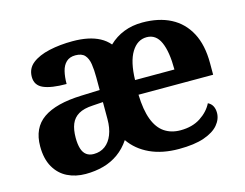

<svg xmlns="http://www.w3.org/2000/svg" viewBox="-82 -677 1039 815"><g transform="rotate(-15 437.5 -269.5)"><path d="M202 10Q158 10 122.5 -7.5Q87 -25 66 -61.5Q45 -98 45 -153Q45 -234 101 -273Q157 -312 269 -316L351 -319V-374Q351 -408 347 -433.5Q343 -459 330 -473.5Q317 -488 289 -488Q264 -488 249 -474Q234 -460 228 -435.5Q222 -411 222 -380Q155 -380 121 -395Q87 -410 87 -447Q87 -484 115 -506Q143 -528 190 -538.5Q237 -549 293 -549Q329 -549 358.5 -543Q388 -537 411.5 -524.5Q435 -512 452 -492Q481 -520 518 -534.5Q555 -549 599 -549Q672 -549 724 -522Q776 -495 804.5 -441.5Q833 -388 833 -308V-257H505Q507 -190 523 -147.5Q539 -105 568.5 -85Q598 -65 639 -65Q691 -65 727 -88.5Q763 -112 780 -146Q794 -139 800.5 -126.5Q807 -114 807 -97Q807 -69 786.5 -44.5Q766 -20 723 -5Q680 10 612 10Q539 10 485 -15Q431 -40 399 -86Q377 -53 347 -31.5Q317 -10 280.5 0Q244 10 202 10ZM257 -63Q286 -63 307 -78.5Q328 -94 339.5 -123Q351 -152 351 -191V-266L306 -263Q266 -261 243 -247.5Q220 -234 210 -209.5Q200 -185 200 -149Q200 -121 206 -101.5Q212 -82 225 -72.5Q238 -63 257 -63ZM680 -321Q680 -399 661 -441.5Q642 -484 601 -484Q560 -484 534.5 -442.5Q509 -401 507 -321Z"/></g></svg>

Font: Noto Serif Tamil
Style: Bold
Weight: 700
Designer: Indian Type Foundry, Tom Grace, and the Monotype Design Team
Foundry: Monotype Imaging Inc.
Version: Version 2.003